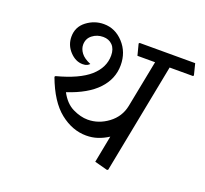

<svg xmlns="http://www.w3.org/2000/svg" viewBox="-119 -818 1034 969"><g transform="rotate(20 398.0 -333.5)"><path d="M148.4 -562Q148.4 -614.3 189.7 -645.8Q231 -677.2 281.7 -677.2Q342.8 -677.2 387.2 -628.9Q431.6 -580.6 431.6 -510.7Q431.6 -437 378.4 -380.4Q325.2 -323.7 218.3 -288.6Q245.6 -236.8 287.6 -216.3Q329.6 -195.8 368.2 -195.8Q426.8 -195.8 477.3 -233.4Q527.8 -271 540 -332L589.4 -584.5H494.6L479 -645L482.9 -649.4H781.2L796.4 -588.9L793 -584.5H667.5L552.7 5.9L547.4 9.3L477.5 -9.3L505.4 -154.3Q477.1 -136.2 448.7 -127Q420.4 -117.7 388.2 -117.7Q314 -117.7 247.6 -170.4Q181.2 -223.1 137.2 -341.8L140.6 -346.7Q259.3 -377.9 314.5 -426.8Q369.6 -475.6 369.6 -540Q369.6 -575.7 350.3 -595.5Q331.1 -615.2 300.3 -615.2Q267.6 -615.2 242.7 -595.9Q217.8 -576.7 217.8 -543.5Q217.8 -521.5 233.4 -500.5Q249 -479.5 285.2 -464.4Q280.8 -459 272 -454.6Q263.2 -450.2 248.5 -450.2Q210.4 -450.2 179.4 -483.4Q148.4 -516.6 148.4 -562Z"/></g></svg>

Font: Sitara
Style: Italic
Weight: 400
Italic angle: -11°
Designer: Neelakash Kshetrimayum
Foundry: Neelakash Kshetrimayum
Version: Version 1.000;PS Version 1.000;PS 1.0;hotconv 1.;hotconv 1.0